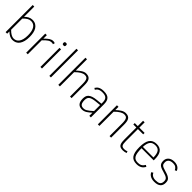

<svg xmlns="http://www.w3.org/2000/svg" viewBox="343 -2176 3641 3641"><g transform="rotate(45 2163.5 -356.0)"><path d="M482.9 -259.8Q482.9 -192.4 470 -141.1Q457 -89.8 432.1 -54.9Q407.2 -20 370.8 -2.4Q334.5 15.1 287.1 15.1Q252 15.1 212.9 -4.2Q173.8 -23.4 137.2 -61V0H95.2V-727.1H137.2V-451.2Q168.9 -485.8 208.5 -506.3Q248 -526.9 291 -526.9Q344.7 -526.9 381.3 -505.1Q418 -483.4 440.7 -446.8Q463.4 -410.2 473.1 -361.8Q482.9 -313.5 482.9 -259.8ZM439 -257.8Q439 -317.4 428.5 -361.3Q418 -405.3 398.7 -434.1Q379.4 -462.9 351.3 -477.1Q323.2 -491.2 288.1 -491.2Q249.5 -491.2 212.9 -469Q176.3 -446.8 137.2 -405.8V-106Q177.7 -64.5 215.8 -42.7Q253.9 -21 287.1 -21Q319.8 -21 347.7 -34.4Q375.5 -47.9 395.8 -76.4Q416 -105 427.5 -149.9Q439 -194.8 439 -257.8Z M891.6 -472.2Q881.3 -476.6 874 -478.3Q866.7 -480 856.9 -480Q836.4 -480 819.3 -475.3Q802.2 -470.7 783.7 -459Q765.1 -447.3 742.7 -426.8Q720.2 -406.2 689 -375V0H647V-512.2H689V-418.9Q715.3 -445.8 736.8 -464.8Q758.3 -483.9 777.8 -496.1Q797.4 -508.3 816.4 -514.2Q835.4 -520 856.9 -520Q869.6 -520 880.6 -517.6Q891.6 -515.1 902.8 -509.8Z M1084.5 -631.8Q1084.5 -611.3 1076.4 -604.2Q1068.4 -597.2 1049.8 -597.2Q1029.8 -597.2 1022.2 -606.2Q1014.6 -615.2 1014.6 -631.8Q1014.6 -649.9 1022.7 -658.4Q1030.8 -667 1049.8 -667Q1069.3 -667 1076.9 -658.9Q1084.5 -650.9 1084.5 -631.8ZM1028.8 0V-512.2H1070.8V0Z M1268.6 0V-727.1H1310.5V0Z M1822.8 0V-335Q1822.8 -382.3 1817.4 -412.4Q1812 -442.4 1800.8 -459.5Q1789.6 -476.6 1772.2 -482.7Q1754.9 -488.8 1731.4 -488.8Q1694.8 -488.8 1649.9 -462.6Q1605 -436.5 1550.8 -381.8V0H1508.8V-727.1H1550.8V-425.8Q1601.1 -472.2 1645.5 -499.5Q1689.9 -526.9 1732.4 -526.9Q1772.9 -526.9 1798.6 -514.6Q1824.2 -502.4 1838.9 -478.8Q1853.5 -455.1 1859.1 -420.7Q1864.7 -386.2 1864.7 -341.8V0Z M2340.3 0V-85Q2316.4 -63 2294.4 -44.7Q2272.5 -26.4 2250.5 -13.2Q2228.5 0 2205.1 7.6Q2181.6 15.1 2154.8 15.1Q2118.7 15.1 2093.3 4.6Q2067.9 -5.9 2051.8 -26.1Q2035.6 -46.4 2028.1 -76.2Q2020.5 -106 2020.5 -144Q2020.5 -177.2 2028.3 -205.8Q2036.1 -234.4 2059.3 -256.3Q2082.5 -278.3 2124.8 -293.5Q2167 -308.6 2235.4 -314.9L2340.3 -325.2V-352.1Q2340.3 -387.2 2334 -413.3Q2327.6 -439.5 2311.8 -456.8Q2295.9 -474.1 2269.5 -482.7Q2243.2 -491.2 2203.6 -491.2Q2171.9 -491.2 2149.2 -485.8Q2126.5 -480.5 2110.4 -471.2Q2094.2 -461.9 2083.5 -449.5Q2072.8 -437 2064.5 -422.9L2033.7 -442.9Q2045.4 -462.4 2060.3 -478Q2075.2 -493.7 2095.2 -504.4Q2115.2 -515.1 2141.8 -521Q2168.5 -526.9 2203.6 -526.9Q2253.4 -526.9 2287.6 -516.4Q2321.8 -505.9 2342.8 -483.9Q2363.8 -461.9 2373 -428.2Q2382.3 -394.5 2382.3 -348.1V0ZM2340.3 -289.1 2237.8 -278.8Q2184.1 -273.4 2150.4 -263.2Q2116.7 -252.9 2097.7 -236.8Q2078.6 -220.7 2071.5 -198.2Q2064.5 -175.8 2064.5 -146Q2064.5 -80.6 2086.2 -50.8Q2107.9 -21 2157.7 -21Q2174.8 -21 2191.2 -24.7Q2207.5 -28.3 2227.8 -39.8Q2248 -51.3 2274.9 -72Q2301.8 -92.8 2340.3 -127Z M2882.8 0V-335Q2882.8 -382.3 2877.4 -412.4Q2872.1 -442.4 2860.8 -459.5Q2849.6 -476.6 2832.3 -482.7Q2814.9 -488.8 2791.5 -488.8Q2754.9 -488.8 2710 -462.6Q2665 -436.5 2610.8 -381.8V0H2568.8V-512.2H2610.8V-425.8Q2637.2 -450.7 2661.1 -469.5Q2685.1 -488.3 2707.3 -501.2Q2729.5 -514.2 2751.2 -520.5Q2772.9 -526.9 2795.4 -526.9Q2835 -526.9 2860.1 -514.6Q2885.3 -502.4 2899.7 -478.8Q2914.1 -455.1 2919.4 -420.7Q2924.8 -386.2 2924.8 -341.8V0Z M3338.9 -2Q3321.8 4.9 3299.6 10Q3277.3 15.1 3252.4 15.1Q3214.8 15.1 3190.7 6.3Q3166.5 -2.4 3152.6 -22.2Q3138.7 -42 3133.1 -74.5Q3127.4 -106.9 3127.4 -154.8V-474.1H3046.4V-512.2H3127.4V-654.8H3169.4V-512.2H3310.5V-474.1H3169.4V-153.8Q3169.4 -113.3 3173.3 -87.4Q3177.2 -61.5 3187 -46.9Q3196.8 -32.2 3212.9 -26.6Q3229 -21 3253.4 -21Q3262.2 -21 3272.5 -22.2Q3282.7 -23.4 3292.7 -25.6Q3302.7 -27.8 3312 -30.5Q3321.3 -33.2 3328.6 -36.1Z M3474.6 -266.1Q3474.6 -197.3 3482.2 -150.1Q3489.7 -103 3506.6 -74.5Q3523.4 -45.9 3551 -33.4Q3578.6 -21 3618.7 -21Q3642.1 -21 3661.4 -24.9Q3680.7 -28.8 3697.5 -38.1Q3714.4 -47.4 3729 -62.7Q3743.7 -78.1 3757.8 -101.1L3790 -79.1Q3776.9 -57.1 3761.5 -39.8Q3746.1 -22.5 3725.8 -10.3Q3705.6 2 3679.4 8.5Q3653.3 15.1 3618.7 15.1Q3570.8 15.1 3535.4 1Q3500 -13.2 3476.8 -44.9Q3453.6 -76.7 3442.1 -127.7Q3430.7 -178.7 3430.7 -252Q3430.7 -320.8 3441.7 -372.6Q3452.6 -424.3 3476.1 -458.5Q3499.5 -492.7 3536.1 -509.8Q3572.8 -526.9 3624 -526.9Q3714.8 -526.9 3757.8 -469.7Q3800.8 -412.6 3800.8 -300.8V-266.1ZM3758.8 -301.8Q3757.8 -354.5 3749 -390.6Q3740.2 -426.8 3723.4 -449Q3706.5 -471.2 3681.6 -481.2Q3656.7 -491.2 3624 -491.2Q3585.9 -491.2 3558.6 -480Q3531.2 -468.8 3513.4 -445.6Q3495.6 -422.4 3486.1 -386.7Q3476.6 -351.1 3474.6 -301.8Z M4263.7 -125Q4263.7 -92.8 4253.9 -66.9Q4244.1 -41 4223.6 -22.7Q4203.1 -4.4 4170.7 5.4Q4138.2 15.1 4092.8 15.1Q4052.7 15.1 4023.7 6.1Q3994.6 -2.9 3974.9 -16.6Q3955.1 -30.3 3943.4 -45.9Q3931.6 -61.5 3925.8 -74.2L3960.9 -96.2Q3968.3 -80.6 3979.5 -67.1Q3990.7 -53.7 4006.6 -43.9Q4022.5 -34.2 4043.5 -28.6Q4064.5 -22.9 4091.8 -22.9Q4123 -22.9 4147.5 -27.8Q4171.9 -32.7 4188.2 -44.2Q4204.6 -55.7 4213.1 -75.2Q4221.7 -94.7 4221.7 -124Q4221.7 -147.5 4216.3 -164.6Q4210.9 -181.6 4195.6 -195.1Q4180.2 -208.5 4152.6 -219.7Q4125 -231 4081.1 -243.2Q4037.1 -254.9 4008.5 -267.6Q3980 -280.3 3963.6 -297.1Q3947.3 -314 3940.7 -336.7Q3934.1 -359.4 3934.1 -392.1Q3934.1 -417.5 3943.6 -441.7Q3953.1 -465.8 3972.9 -484.9Q3992.7 -503.9 4023.4 -515.4Q4054.2 -526.9 4096.7 -526.9Q4131.3 -526.9 4156.7 -519.3Q4182.1 -511.7 4200.7 -499.3Q4219.2 -486.8 4231.7 -470Q4244.1 -453.1 4252.9 -435.1L4216.8 -416Q4198.2 -454.1 4170.9 -471.4Q4143.6 -488.8 4098.6 -488.8Q4067.4 -488.8 4044.4 -481.7Q4021.5 -474.6 4006.3 -461.7Q3991.2 -448.7 3983.6 -430.9Q3976.1 -413.1 3976.1 -391.1Q3976.1 -368.2 3980.2 -351.8Q3984.4 -335.4 3997.1 -323Q4009.8 -310.5 4033.2 -300.5Q4056.6 -290.5 4094.7 -279.8Q4148.9 -265.1 4181.9 -250Q4214.8 -234.9 4233.2 -216.8Q4251.5 -198.7 4257.6 -176.5Q4263.7 -154.3 4263.7 -125Z"/></g></svg>

Font: Clear Sans Thin
Style: Regular
Weight: 250
Foundry: Intel Corporation
Version: Version 1.00